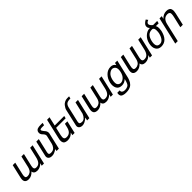

<svg xmlns="http://www.w3.org/2000/svg" viewBox="480 -2675 4801 4801"><g transform="rotate(-45 2881.0 -274.0)"><path d="M567 -66Q637 -66 677 -113Q717 -160 738 -251L801 -524H889L768 -1H689L706 -74Q675 -37 629 -14Q581 10 530 10Q414 10 405 -81Q323 10 224 10Q63 10 103 -164L186 -524H274L198 -193Q183 -131 194 -98Q205 -66 260 -66Q282 -66 303 -72Q324 -78 348 -93Q374 -109 392 -140Q413 -176 423 -219L493 -524H581L502 -183Q489 -127 503 -96Q516 -66 567 -66Z M1307 -436Q1313 -465 1298 -492Q1284 -518 1262 -538Q1239 -560 1226 -589Q1212 -622 1221 -659Q1227 -685 1244 -704Q1261 -723 1284 -730Q1310 -738 1331 -741Q1353 -744 1385 -744H1462L1446 -676H1362Q1309 -676 1303 -653Q1300 -637 1310 -620Q1324 -597 1336 -582Q1358 -556 1369 -542Q1385 -521 1393 -492Q1401 -461 1394 -433L1294 0H1210L1223 -56Q1221 -55 1216.5 -52.5Q1212 -50 1204.5 -45.5Q1197 -41 1191 -38Q1185 -35 1178 -30.5Q1171 -26 1167 -24Q1163 -22 1161 -21Q1151 -17 1135 -9Q1122 -3 1106 2Q1097 4 1078 8Q1067 10 1043 10Q977 10 945 -25Q913 -60 925 -115L1019 -524H1107L1021 -153Q1010 -107 1024 -86Q1038 -65 1079 -65Q1125 -65 1155 -78Q1188 -92 1206 -116Q1226 -142 1236 -162Q1246 -181 1255 -214Z M1640 -65Q1778 -65 1817 -236L1840 -333H1927L1850 0H1771L1788 -74Q1710 11 1603 11Q1570 11 1541 3Q1513 -5 1498 -17Q1483 -29 1474 -49Q1467 -65 1463 -85Q1460 -100 1462 -126Q1463 -148 1467 -164Q1468 -167 1469.5 -173.5Q1471 -180 1472.5 -186.5Q1474 -193 1475 -200L1595 -719L1683 -721L1629 -483H1966L1950 -417H1613L1564 -204Q1549 -136 1564 -100Q1579 -65 1640 -65Z M2180 -63Q2274 -63 2330 -198L2405 -524H2493L2372 0H2292L2311 -83Q2203 10 2124 10Q2059 10 2026 -25Q1994 -59 2006 -112L2108 -556Q2112 -576 2128 -606Q2141 -631 2169 -667Q2193 -698 2239 -722Q2283 -745 2334 -745H2399L2385 -684Q2290 -684 2251 -654Q2211 -623 2196 -556L2102 -148Q2092 -100 2111 -82Q2132 -63 2180 -63Z M3004 -66Q3074 -66 3114 -113Q3154 -160 3175 -251L3238 -524H3326L3205 -1H3126L3143 -74Q3112 -37 3066 -14Q3018 10 2967 10Q2851 10 2842 -81Q2760 10 2661 10Q2500 10 2540 -164L2623 -524H2711L2635 -193Q2620 -131 2631 -98Q2642 -66 2697 -66Q2719 -66 2740 -72Q2761 -78 2785 -93Q2811 -109 2829 -140Q2850 -176 2860 -219L2930 -524H3018L2939 -183Q2926 -127 2940 -96Q2953 -66 3004 -66Z M3644 -469Q3591 -469 3537 -421Q3483 -373 3459 -271Q3446 -214 3449 -169Q3452 -126 3470 -105Q3488 -84 3509 -75Q3530 -66 3553 -66Q3608 -66 3663 -115Q3718 -164 3742 -268Q3754 -325 3750 -364Q3746 -404 3727 -426Q3708 -448 3688 -458Q3666 -469 3644 -469ZM3366 -264Q3393 -380 3470 -457Q3548 -535 3654 -535Q3745 -535 3787 -461L3802 -524H3883L3778 -70Q3769 -31 3765 -18Q3761 -3 3747 33Q3736 61 3721 85Q3708 106 3685 130Q3664 153 3635 167Q3603 183 3568 191Q3529 200 3482 200Q3443 200 3427 198Q3405 195 3376 186Q3348 177 3332 161Q3316 145 3310 116Q3304 86 3313 45L3398 44Q3393 89 3420 111Q3448 134 3496 134Q3538 134 3567 124Q3601 112 3617 100Q3634 87 3650 55Q3661 33 3671 1Q3678 -23 3689 -68Q3616 0 3529 0Q3424 0 3383 -75Q3342 -151 3366 -264Z M4389 -66Q4459 -66 4499 -113Q4539 -160 4560 -251L4623 -524H4711L4590 -1H4511L4528 -74Q4497 -37 4451 -14Q4403 10 4352 10Q4236 10 4227 -81Q4145 10 4046 10Q3885 10 3925 -164L4008 -524H4096L4020 -193Q4005 -131 4016 -98Q4027 -66 4082 -66Q4104 -66 4125 -72Q4146 -78 4170 -93Q4196 -109 4214 -140Q4235 -176 4245 -219L4315 -524H4403L4324 -183Q4311 -127 4325 -96Q4338 -66 4389 -66Z M5104 -265Q5108 -281 5111 -312Q5114 -337 5112 -377Q5110 -416 5095 -438Q5079 -462 5049 -462Q4958 -462 4910 -412Q4862 -362 4838 -262Q4817 -170 4838 -116Q4859 -62 4931 -62Q5051 -62 5104 -265ZM5172 -452Q5189 -438 5195 -392Q5201 -346 5189 -270Q5124 8 4914 8Q4813 8 4768 -69Q4724 -144 4751 -264Q4778 -382 4857 -452Q4937 -523 5017 -523L5039 -524Q4988 -566 5000 -633Q5013 -693 5112 -748L5151 -696Q5086 -673 5076 -634Q5064 -585 5144 -520H5290L5274 -452Z M5587 -460Q5449 -460 5408 -283L5297 200H5209L5376 -524H5455L5437 -447Q5518 -535 5623 -535Q5677 -535 5712 -516Q5745 -498 5754 -464Q5763 -429 5762 -399Q5761 -369 5751 -326L5676 1H5588L5656 -293Q5661 -314 5666 -344Q5669 -362 5669 -387Q5669 -413 5662 -426Q5655 -439 5636 -450Q5619 -460 5587 -460Z"/></g></svg>

Font: Miedinger
Style: Italic
Weight: 400
Italic angle: -13°
Version: Version 001.000